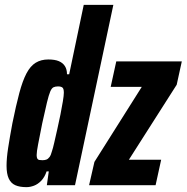

<svg xmlns="http://www.w3.org/2000/svg" viewBox="-20 -763 769 791"><path d="M89 8Q61 8 43 0Q25 -8 16 -27.5Q7 -47 7 -80Q7 -111 13.5 -153.5Q20 -196 31 -255Q46 -329 59.5 -379.5Q73 -430 89 -460.5Q105 -491 127 -504.5Q149 -518 179 -518Q206 -518 222.5 -511Q239 -504 247.5 -490.5Q256 -477 256 -457H265L325 -743H447L289 0H173L181 -57H172Q164 -33 150 -18.5Q136 -4 120 2Q104 8 89 8ZM155 -103Q164 -103 171 -105.5Q178 -108 184 -116Q190 -124 194 -140Q198 -151 203.5 -175.5Q209 -200 216 -230.5Q223 -261 229 -291Q235 -321 239 -345.5Q243 -370 243 -381Q243 -398 237 -402.5Q231 -407 219 -407Q208 -407 200.5 -403.5Q193 -400 187 -386Q181 -372 173.5 -341Q166 -310 154 -255Q143 -199 137 -168.5Q131 -138 131 -124Q131 -115 133.5 -110Q136 -105 141.5 -104Q147 -103 155 -103ZM347 0 369 -96 564 -405H436L459 -510H729L708 -414L511 -105H644L621 0Z"/></svg>

Font: Saira ExtraCondensed ExtraBold
Style: Italic
Weight: 800
Width: 2
Italic angle: -12°
Designer: Hector Gatti with collaboration of the Omnibus-Type team
Foundry: Omnibus-Type
Version: Version 1.101